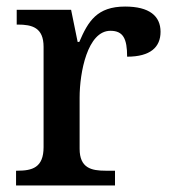

<svg xmlns="http://www.w3.org/2000/svg" viewBox="-20 -566 525 586"><path d="M29 0H331V-45H302C259 -45 223 -53 223 -112V-268C223 -345 247 -472 317 -472C356 -472 368 -448 368 -393C439 -393 470 -422 470 -469C470 -517 436 -546 362 -546C276 -546 249 -501 222 -438H217L197 -536H31V-491H34C78 -491 113 -482 113 -423V-117C113 -54 78 -45 33 -45H29Z"/></svg>

Font: Noto Serif Devanagari Medium
Style: Regular
Weight: 500
Designer: Universal Thirst, Indian Type Foundry and the Monotype Design Team
Foundry: Monotype Imaging Inc.
Version: Version 2.004